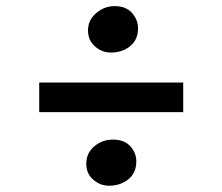

<svg xmlns="http://www.w3.org/2000/svg" viewBox="-20 -630 709 612"><path d="M333.5 -462.5Q305 -462.5 282.8 -482Q260.5 -501.5 260.5 -533Q260.5 -566 286.5 -588.2Q312.5 -610.5 345.5 -610.5Q381.5 -610.5 400.8 -588.8Q420 -567 420 -539.5Q420 -503.5 395 -483Q370 -462.5 333.5 -462.5ZM564 -367V-272.5H105V-367ZM255 -108Q255 -142 280.5 -163.5Q306 -185 340 -185Q376 -185 395.2 -164Q414.5 -143 414.5 -115.5Q414.5 -79 389.2 -58.5Q364 -38 327 -38Q299.5 -38 277.2 -57.2Q255 -76.5 255 -108Z"/></svg>

Font: Merriweather Light 18pt
Style: Bold
Weight: 700
Version: Version 2.100